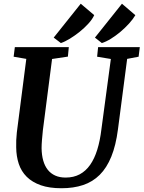

<svg xmlns="http://www.w3.org/2000/svg" viewBox="-20 -1000 770 1030"><path d="M66.9 -209Q66.4 -228 67.1 -247.8Q67.9 -267.6 70.3 -289.6L121.1 -684.1L53.2 -695.8L59.6 -747.1H349.1L344.2 -696.3L259.3 -683.6L210 -301.3Q207 -272.9 205.1 -248.5Q203.1 -224.1 203.1 -205.1Q203.6 -168 211.9 -138.7Q220.2 -109.4 236.3 -89.1Q252.4 -68.8 276.4 -58.1Q300.3 -47.4 332 -47.4Q375 -47.4 407.7 -64.9Q440.4 -82.5 463.6 -115.7Q486.8 -148.9 501.7 -196.8Q516.6 -244.6 523.9 -305.7L574.7 -683.6L501 -695.8L506.3 -747.1H730L723.6 -695.8L662.1 -684.1L612.8 -306.2Q601.6 -219.7 577.1 -159.7Q552.7 -99.6 514.9 -62Q477.1 -24.4 425.8 -7.3Q374.5 9.8 309.6 9.8Q244.6 9.8 198.7 -6.3Q152.8 -22.5 123.5 -51.5Q94.2 -80.6 80.8 -120.8Q67.4 -161.1 66.9 -209ZM489.3 -798.3 634.3 -980 706.1 -918.5Q693.4 -897 672.4 -873.8Q651.4 -850.6 626.5 -829.6Q601.6 -808.6 575.2 -792.2Q548.8 -775.9 526.4 -769ZM268.1 -798.3 413.1 -980 485.4 -918.9Q476.1 -897.5 454.8 -874Q433.6 -850.6 407.5 -829.6Q381.3 -808.6 354.5 -792.2Q327.6 -775.9 306.6 -769Z"/></svg>

Font: Brush Lettering One
Style: Bold Italic
Weight: 400
Italic angle: -7°
Designer: Eben Sorkin
Foundry: Eben Sorkin
Version: Version 1.001